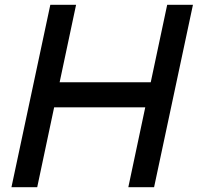

<svg xmlns="http://www.w3.org/2000/svg" viewBox="-20 -785 829 805"><path d="M191 -765H299L230 -440H612L681 -765H789L626 0H518L589 -335H207L136 0H28Z"/></svg>

Font: Application Medium
Style: Italic
Weight: 500
Italic angle: -12°
Designer: Wei Huang
Foundry: Wei Huang
Version: Version 0.012